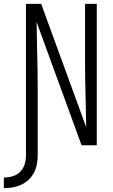

<svg xmlns="http://www.w3.org/2000/svg" viewBox="-69 -755 589 998"><path d="M-49 223V168Q-26 168 -3 161Q20 154 36 138Q52 122 59 99Q66 76 66 53V-735H145L379 -94Q378 -180 375.5 -267Q373 -354 373 -441V-735H434V0H355L121 -641Q122 -555 124.5 -468Q127 -381 127 -294V53Q127 77 122.5 99.5Q118 122 107.5 142.5Q97 163 79.5 179.5Q62 196 41 205.5Q20 215 -2.5 219Q-25 223 -49 223Z"/></svg>

Font: Iosevka Fixed Light
Style: Regular
Weight: 300
Monospace: yes
Designer: Belleve Invis
Foundry: Belleve Invis
Version: Version 32.3.0